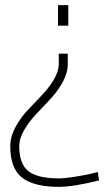

<svg xmlns="http://www.w3.org/2000/svg" viewBox="-20 -519 426 748"><path d="M20 51Q20 14 39.5 -22.5Q59 -59 87 -89Q115 -119 142.5 -147.5Q170 -176 189.5 -208.5Q209 -241 209 -272V-310H244V-269Q244 -235 224.5 -199.5Q205 -164 177 -134Q149 -104 121.5 -75Q94 -46 74.5 -13Q55 20 55 51Q55 121 91.5 148.5Q128 176 210 176Q231 176 269 170Q307 164 334 158L361 151L366 184Q264 209 210 209Q112 209 66 173Q20 137 20 51ZM246 -499V-419H206V-499Z"/></svg>

Font: TitilliumMaps29L
Style: 1 wt
Weight: 100
Designer: Campivisivi
Foundry: Accademia di Belle Arti di Urbino and students of MA course of Visual design
Version: Version 001.001